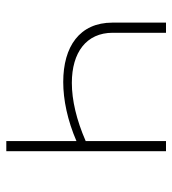

<svg xmlns="http://www.w3.org/2000/svg" viewBox="12 -572 559 624"><g transform="rotate(90 292.0 -259.5)"><path d="M438 -519V-258C369 -228 305 -213 249 -213C150 -213 86 -260 86 -346V-519H53V-345C53 -238 131 -185 246 -185C304 -185 371 -199 438 -228V0H471V-519Z"/></g></svg>

Font: Talent ExtraLight
Style: Regular
Weight: 200
Designer: Mike Powis
Version: Version 1.001;hotconv 1.0.109;makeotfexe 2.5.65596